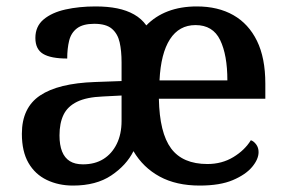

<svg xmlns="http://www.w3.org/2000/svg" viewBox="-20 -567 892 597"><path d="M207 10Q162 10 125.5 -7.5Q89 -25 68.5 -60.5Q48 -96 48 -151Q48 -232 104.5 -270Q161 -308 275 -312L358 -315V-373Q358 -409 352 -435.5Q346 -462 328 -477.5Q310 -493 273 -493Q238 -493 219.5 -479Q201 -465 195 -440.5Q189 -416 189 -385Q138 -385 114 -399.5Q90 -414 90 -449Q90 -485 115.5 -506.5Q141 -528 183.5 -537.5Q226 -547 277 -547Q315 -547 344.5 -541Q374 -535 397 -522Q420 -509 435 -488Q463 -517 502.5 -532Q542 -547 592 -547Q658 -547 705.5 -520Q753 -493 779 -440Q805 -387 805 -307V-260H474Q476 -154 512 -105.5Q548 -57 625 -57Q670 -57 705.5 -78.5Q741 -100 760 -131Q769 -128 776.5 -118Q784 -108 784 -94Q784 -72 764 -48Q744 -24 704 -7Q664 10 601 10Q528 10 476.5 -18Q425 -46 395 -97Q373 -53 326 -21.5Q279 10 207 10ZM238 -56Q275 -56 301.5 -72.5Q328 -89 343 -119.5Q358 -150 358 -191V-270L300 -267Q249 -265 219.5 -250.5Q190 -236 177.5 -210Q165 -184 165 -146Q165 -116 173 -96Q181 -76 197 -66Q213 -56 238 -56ZM687 -317Q687 -396 664.5 -442.5Q642 -489 588 -489Q537 -489 508.5 -445Q480 -401 476 -317Z"/></svg>

Font: Noto Rashi Hebrew Medium
Style: Regular
Weight: 500
Version: Version 1.006